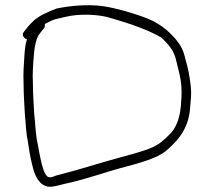

<svg xmlns="http://www.w3.org/2000/svg" viewBox="-20 -625 785 741"><path d="M71 -304C71 -263 74 -222 76 -183C80 -148 80 -113 87 -82C91 -54 96 -23 102 2C110 38 120 71 146 88C168 102 187 95 232 84C313 67 395 36 474 16C553 -5 602 -23 630 -51C674 -90 709 -135 714 -212C716 -243 720 -260 716 -294C712 -330 706 -362 696 -395C688 -431 678 -450 658 -474C630 -505 598 -538 524 -563C482 -577 431 -593 379 -601C315 -610 247 -602 198 -592C163 -578 133 -566 110 -545L95 -530C91 -526 87 -521 83 -516L72 -502C62 -489 73 -477 84 -473C77 -452 76 -434 74 -407C72 -375 69 -341 71 -304ZM107 -304C106 -324 106 -342 107 -359C110 -406 111 -453 127 -486C130 -492 135 -497 140 -504L149 -515C153 -520 154 -525 153 -532L154 -533L178 -545C187 -550 206 -554 229 -559C286 -574 366 -570 412 -554C485 -533 551 -510 603 -480C630 -453 652 -432 661 -387C668 -356 678 -326 680 -291C682 -259 680 -245 678 -216C674 -170 660 -129 632 -104C615 -87 596 -67 558 -52C519 -37 481 -28 435 -15C361 5 276 33 198 52C182 58 174 62 164 57C154 49 150 37 146 24C135 -9 130 -49 122 -87C117 -117 116 -152 112 -186C110 -224 107 -265 107 -304Z"/></svg>

Font: Stray Cat
Style: UltExt
Weight: 400
Version: Version 1.0